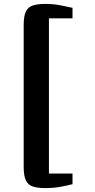

<svg xmlns="http://www.w3.org/2000/svg" viewBox="-20 -824 484 981"><path d="M211.5 137Q173 137 148.5 129.2Q124 121.5 112.5 98.2Q101 75 101 29V-696Q101 -742.5 112.5 -765.5Q124 -788.5 148.5 -796.2Q173 -804 211.5 -804Q251.5 -804 285.8 -797.5Q320 -791 350.5 -784V-730.5H230V62.5H350.5V117Q320 125 285.8 131Q251.5 137 211.5 137Z"/></svg>

Font: Merriweather 24pt SemiCondensed Black
Style: Regular
Weight: 900
Width: 4
Designer: Eben Sorkin
Foundry: Eben Sorkin
Version: Version 2.100